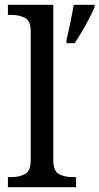

<svg xmlns="http://www.w3.org/2000/svg" viewBox="-20 -780 414 800"><path d="M13 0V-42H26Q60 -42 84 -54.5Q108 -67 108 -114V-650Q108 -694 83.5 -706Q59 -718 26 -718H13V-760H202V-114Q202 -67 226 -54.5Q250 -42 284 -42H297V0ZM257 -613Q265 -646 273 -685Q281 -724 287 -760H374V-750Q365 -729 351 -702Q337 -675 321 -648Q305 -621 291 -600H257Z"/></svg>

Font: Noto Serif Dogra
Style: Regular
Weight: 400
Designer: Ek Type
Foundry: Ek Type
Version: Version 1.005